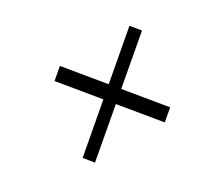

<svg xmlns="http://www.w3.org/2000/svg" viewBox="-72 -664 717 629"><g transform="rotate(-30 286.5 -350.0)"><path d="M195 -516 440 -218 400 -184 155 -482ZM458 -516 486 -482 136 -184 109 -218Z"/></g></svg>

Font: Pathway Extreme 28pt ExtraLight
Style: Italic
Weight: 250
Italic angle: -8°
Designer: Eduardo Rodriguez Tunni
Foundry: Eduardo Rodriguez Tunni
Version: Version 1.001;gftools[0.9.26]